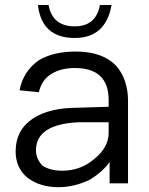

<svg xmlns="http://www.w3.org/2000/svg" viewBox="-20 -739 599 774"><path d="M175.8 -718.8Q191.4 -632.8 281.2 -632.8Q367.2 -632.8 382.8 -718.8H429.7Q406.2 -585.9 281.2 -585.9Q148.4 -585.9 132.8 -718.8ZM285.2 -531.2Q394.5 -531.2 449.2 -472.7Q496.1 -418 496.1 -332V0H421.9V-85.9Q394.5 -46.9 343.8 -15.6Q281.2 15.6 214.8 15.6Q140.6 15.6 89.8 -23.4Q43 -62.5 43 -128.9Q43 -214.8 113.3 -261.7Q179.7 -304.7 293 -304.7L418 -308.6V-335.9Q418 -464.8 281.2 -464.8Q226.6 -464.8 187.5 -441.4Q148.4 -418 136.7 -367.2L58.6 -375Q74.2 -453.1 136.7 -496.1Q195.3 -531.2 285.2 -531.2ZM296.9 -246.1Q125 -238.3 125 -132.8Q125 -97.7 152.3 -70.3Q183.6 -50.8 230.5 -50.8Q304.7 -50.8 359.4 -97.7Q418 -144.5 418 -203.1V-246.1Z"/></svg>

Font: 和音 by 宁静之雨，公众号njzyshare
Style: Regular
Weight: 400
Designer: Steve Matteson
Foundry: Ascender Corporation
Version: Version 6.00;June 8, 2018;FontCreator 11.0.0.2388 32-bit